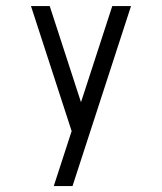

<svg xmlns="http://www.w3.org/2000/svg" viewBox="-20 -437 540 640"><path d="M221.7 183.3 416.7 -416.7H354.2L250 -96.2L145.8 -416.7H83.3L218.8 0L159.2 183.3Z"/></svg>

Font: Amy Mono
Style: Regular
Weight: 400
Monospace: yes
Version: Version 001.000